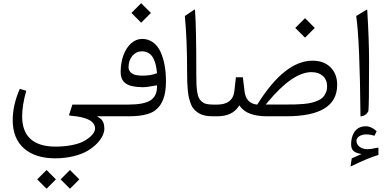

<svg xmlns="http://www.w3.org/2000/svg" viewBox="-20 -728 2410 1202"><path d="M328.1 189.9C189.9 189.9 118.7 126 118.7 1C118.7 -47.4 127.4 -100.6 144.5 -159.7L104 -171.9C74.2 -104 59.6 -38.6 59.6 24.4C59.6 101.1 83.5 160.2 130.9 201.7C178.2 242.7 243.2 263.2 325.7 263.2C409.7 263.2 484.4 242.7 529.8 215.3C552.7 201.2 572.3 186 588.4 168.9C620.6 134.8 633.3 103 633.3 77.6C633.3 46.9 624.5 25.4 606.4 12.7L587.4 0H662.1C663.6 -1.5 667 -11.2 667 -30.3V-42.5C667 -59.6 664.6 -70.8 662.1 -73.2H433.1L413.6 -12.7C412.6 -9.8 412.1 -7.8 412.1 -6.8C412.1 -6.8 411.1 -6.8 417 -4.9C419.9 -3.9 423.8 -3.4 429.2 -2.9C526.4 5.4 575.2 31.7 575.2 77.1C575.2 91.3 566.4 109.9 541.5 131.3C529.3 141.6 514.2 151.4 496.1 160.2C460 177.2 398.4 189.9 328.1 189.9ZM212.9 395 271.5 453.6 330.1 395 271.5 336.4ZM359.4 395 418 453.6 476.6 395 418 336.4Z M802.7 -647 863.8 -585.9 924.8 -647 863.8 -708ZM657.2 -73.2C643.6 -73.2 637.7 -65.4 637.7 -42.5V-30.3C637.7 -7.3 644 0 657.2 0H783.2C808.6 0 831.1 -1 850.1 -3.4C888.2 -7.3 928.2 -18.1 954.1 -39.1C994.6 -71.8 1019 -124 1019 -219.2C1019 -291 1007.8 -353.5 984.9 -403.8C961.4 -454.1 921.4 -484.4 870.1 -484.4C844.7 -484.4 821.8 -475.1 801.3 -457C759.8 -419.9 735.4 -354.5 735.4 -278.8C735.4 -208 778.3 -183.6 872.6 -182.1C891.1 -182.1 918.5 -185.5 954.1 -192.4L962.9 -193.8V-185.1C962.9 -146 949.2 -117.7 922.4 -100.1C895 -82 848.1 -73.2 781.2 -73.2ZM870.6 -254.4C856 -254.4 842.8 -255.9 830.6 -258.3C806.6 -263.7 784.7 -280.3 784.7 -306.2C784.7 -335.9 793 -359.9 809.1 -378.9C825.2 -397.5 844.7 -406.7 868.7 -406.7C900.4 -406.7 924.8 -391.1 939 -365.2C952.6 -339.4 959 -311 962.4 -275.4L962.9 -270L957.5 -268.1C934.6 -258.8 905.3 -254.4 870.6 -254.4Z M1209 -262.2C1209 -458 1206.5 -590.3 1201.2 -659.7C1200.7 -662.6 1200.7 -664.6 1200.7 -665.5C1200.2 -668 1199.2 -668.9 1197.8 -668.5L1137.2 -627.9C1146.5 -531.7 1151.4 -414.6 1151.4 -277.3C1151.4 -229 1152.3 -198.7 1155.8 -161.1C1159.2 -123.5 1166 -100.6 1176.3 -74.2C1186.5 -47.9 1203.1 -32.7 1224.6 -19.5C1246.1 -5.9 1274.9 0 1311.5 0H1327.6C1331.1 -3.4 1332.5 -13.2 1332.5 -30.3V-42.5C1332.5 -59.6 1331.1 -69.8 1327.6 -73.2H1314C1297.9 -73.2 1283.7 -74.7 1272.5 -77.1C1249.5 -82.5 1234.4 -97.7 1225.1 -114.7C1220.7 -123 1217.3 -135.3 1214.8 -151.4C1212.4 -167.5 1210.4 -183.1 1210 -199.2C1209.5 -215.3 1209 -236.3 1209 -262.2Z M1936.5 -348.1C1820.8 -348.1 1706.5 -257.8 1592.8 -77.1L1590.3 -73.2L1585.4 -73.7C1542.5 -79.1 1517.1 -107.4 1511.2 -154.3L1500.5 -244.1H1457L1446.8 -154.8C1440.4 -100.6 1402.3 -73.2 1339.4 -73.2H1322.8C1309.1 -73.2 1303.2 -65.4 1303.2 -42.5V-30.3C1303.2 -7.3 1309.6 0 1322.8 0H1338.9C1401.4 0 1445.8 -20 1472.2 -59.6L1478 -68.4L1484.4 -60.1C1515.1 -20 1570.8 0 1652.3 0H1771.5C1986.8 0 2090.8 -65.9 2090.8 -197.3C2090.8 -242.2 2077.1 -278.8 2049.3 -306.6C2021.5 -334.5 1983.9 -348.1 1936.5 -348.1ZM1828.6 -553.2 1889.6 -492.2 1950.7 -553.2 1889.6 -614.3ZM1644 -73.7 1653.8 -85.9C1758.8 -212.9 1851.1 -276.4 1930.2 -276.4C1989.3 -276.4 2027.8 -242.7 2027.8 -188C2027.8 -172.9 2025.4 -159.2 2020 -147.5C2009.3 -123.5 1994.6 -108.4 1967.3 -97.2C1939.5 -85.4 1918 -80.6 1879.4 -77.1C1860.4 -75.7 1843.8 -74.7 1829.6 -74.2C1815.4 -73.7 1798.3 -73.7 1777.3 -73.7Z M2174.3 314.5C2252 276.9 2311.5 252.4 2349.1 242.2V196.3H2347.2C2343.8 196.3 2337.9 197.3 2329.6 199.2C2312.5 203.6 2295.9 206.1 2280.3 206.1C2237.8 206.1 2211.4 180.7 2211.4 153.8C2211.4 130.4 2239.3 113.3 2272.9 113.3C2287.6 113.3 2304.7 116.2 2324.7 121.6L2337.9 93.3C2315.4 72.8 2293 62.5 2270.5 62.5C2192.4 62.5 2178.2 135.7 2178.2 174.3C2178.2 211.9 2195.8 226.6 2232.4 233.9L2243.7 236.3L2182.1 263.2ZM2210 -627.9C2225.1 -525.4 2233.9 -315.9 2236.8 1C2260.3 -1.5 2276.9 -12.7 2286.1 -32.7C2289.1 -47.4 2290.5 -149.9 2290.5 -340.3C2290.5 -435.5 2286.6 -542 2279.3 -660.2C2278.8 -663.1 2278.8 -665 2278.8 -666C2278.3 -667.5 2277.8 -668.5 2277.3 -668.5L2276.9 -668Z"/></svg>

Font: Sahel Light
Style: Regular
Weight: 300
Foundry: Saber Rastikerdar (saber.rastikerdar@gmail.com)
Version: Version 3.4.0